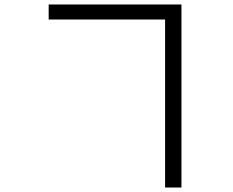

<svg xmlns="http://www.w3.org/2000/svg" viewBox="-20 -786 1040 856"><path d="M197 -766H789V50H716V-699H197Z"/></svg>

Font: Source Han Sans CN Normal
Style: Regular
Weight: 350
Designer: Ryoko NISHIZUKA 西塚涼子 (kana, bopomofo & ideographs); Paul D. Hunt (Latin, Greek & Cyrillic); Sandoll Communications 산돌커뮤니
Foundry: Adobe
Version: Version 2.004;hotconv 1.0.118;makeotfexe 2.5.65603